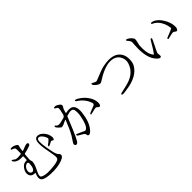

<svg xmlns="http://www.w3.org/2000/svg" viewBox="237 -1957 3207 3207"><g transform="rotate(-45 1840.0 -353.5)"><path d="M841 -367Q829 -334 818 -333Q815 -333 794 -346Q787 -350 781 -352Q767 -350 731 -328Q707 -314 689 -314Q680 -322 689 -335Q696 -344 732 -370Q761 -391 776 -416Q767 -464 730 -508Q710 -532 691 -538Q662 -548 644 -527Q641 -522 639 -517Q617 -462 669 -216Q672 -204 673 -197Q686 -129 728 -94Q757 -36 651 1Q542 40 390 33Q268 28 221 -6Q178 -38 200 -109L218 -160Q126 -160 109 -228Q94 -286 138 -349Q157 -376 182 -394Q209 -413 265 -413Q271 -474 268 -504Q118 -491 79 -577Q79 -586 88 -591Q99 -589 123 -569Q133 -560 141 -557Q174 -543 254 -554Q261 -554 265 -555L273 -566L274 -652Q272 -671 268 -687Q240 -710 209 -717Q192 -740 226 -741Q270 -743 315 -717Q337 -704 344 -690Q344 -684 329 -625Q319 -582 328 -567Q335 -568 393 -592Q473 -626 483 -591Q485 -585 485 -576L464 -555Q382 -525 322 -515L313 -504L304 -394Q304 -360 316 -337Q316 -278 276 -199Q242 -132 233 -100Q226 -76 236 -54Q287 -12 426 -19Q429 -19 454 -21Q607 -31 638 -66Q656 -86 647 -148L611 -356Q596 -468 609 -517Q625 -580 683 -575Q740 -571 789 -511Q841 -448 841 -367ZM258 -352Q247 -387 209 -367Q172 -348 154 -304Q146 -285 146 -267Q146 -218 183 -210Q193 -208 207 -208Q249 -233 255 -310Q246 -196 258 -352Z M1568 -191Q1555 -200 1563 -211Q1571 -222 1659 -254Q1695 -267 1704 -273Q1719 -283 1719 -300Q1719 -304 1717 -312Q1672 -450 1540 -528L1537 -548Q1551 -561 1595 -535Q1696 -476 1751 -380Q1786 -319 1789 -257Q1792 -202 1769 -187Q1763 -184 1755 -184Q1743 -184 1726 -204Q1712 -219 1699 -219Q1675 -219 1600 -199Q1581 -193 1568 -191ZM1146 -130Q1157 -137 1181 -125L1185 -123L1301 -71Q1363 -71 1403 -223Q1427 -313 1427 -373Q1427 -416 1419 -449Q1392 -489 1322 -471L1264 -455Q1154 -186 1120 -116Q1080 -31 1063 -20Q1031 2 1014 -22Q1008 -31 1006 -45Q1005 -60 1068 -151Q1080 -168 1083 -174Q1138 -271 1200 -431L1197 -434Q1180 -431 1132 -406Q1091 -385 1060 -391Q1012 -432 1000 -450Q986 -471 992 -485Q995 -490 1008 -488Q1038 -442 1101 -456L1177 -475H1179Q1222 -481 1233 -521L1247 -584Q1249 -590 1251 -595L1256 -644Q1255 -660 1245 -670Q1242 -674 1219 -684Q1201 -692 1201 -707Q1242 -733 1309 -680Q1313 -677 1321 -670L1334 -645Q1334 -629 1315 -601Q1306 -587 1302 -577Q1293 -549 1283 -512L1287 -506Q1404 -533 1449 -482Q1493 -433 1479 -319Q1457 -130 1376 -30Q1357 -6 1334 11Q1309 30 1285 20Q1274 14 1272 -10Q1270 -23 1266 -29Q1256 -46 1198 -77Q1157 -98 1148 -111Q1146 -114 1146 -130Z M2643 -265Q2549 -102 2276 -66L2201 -56Q2157 -54 2159 -68Q2162 -84 2177 -87Q2178 -88 2185 -89Q2345 -122 2408 -148Q2554 -208 2602 -342Q2605 -349 2607 -356Q2629 -423 2599 -491Q2592 -507 2583 -520Q2523 -603 2398 -595Q2371 -594 2345 -588Q2238 -564 2113 -486Q2098 -476 2077 -463Q2057 -450 2040 -450Q2009 -450 1964 -489Q1929 -519 1928 -542Q1928 -554 1940 -556L1991 -529Q2011 -521 2026 -522L2186 -585Q2241 -607 2288 -616Q2550 -670 2639 -526Q2680 -459 2670 -359Q2665 -303 2643 -265Z M3374 -170Q3360 -174 3360 -184Q3366 -200 3406 -212Q3415 -215 3420 -217L3499 -249Q3518 -258 3531 -269Q3516 -401 3440 -483Q3400 -526 3349 -544Q3347 -547 3347 -562Q3359 -573 3389 -563Q3474 -537 3539 -428Q3598 -329 3598 -238Q3598 -193 3579 -174Q3561 -158 3541 -175Q3513 -195 3502 -197Q3472 -197 3392 -175Q3382 -172 3374 -170ZM2853 -644Q2850 -677 2891 -654Q2933 -631 2961 -593Q2968 -584 2971 -577Q2980 -551 2962 -485Q2952 -449 2951 -432Q2942 -275 2983 -200Q2996 -176 3014 -158Q3055 -209 3132 -342Q3145 -365 3155 -380L3174 -384Q3182 -379 3182 -370Q3182 -361 3115 -228Q3077 -153 3072 -133Q3070 -126 3076 -88Q3082 -49 3056 -45Q3030 -42 2986 -92Q2896 -194 2896 -413Q2896 -469 2900 -514L2904 -563Q2901 -595 2853 -644Z"/></g></svg>

Font: cwTeXKai
Style: Medium
Weight: 500
Version: Version 1.17